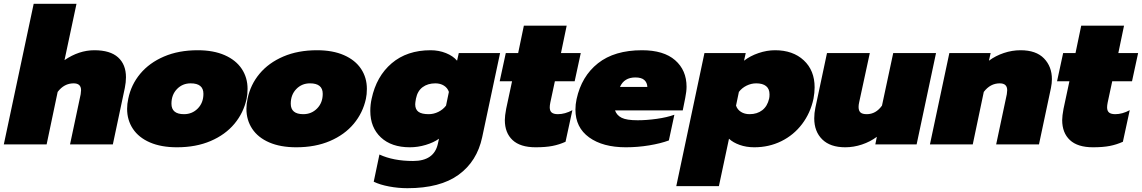

<svg xmlns="http://www.w3.org/2000/svg" viewBox="-39 -759 6001 1009"><path d="M138 -739H363L300 -443Q376 -495 457 -495Q540 -495 581.5 -457.5Q623 -420 623 -353Q623 -327 617 -297L554 0H329L385 -264Q387 -280 387 -285Q387 -321 348 -321Q298 -321 264 -276L206 0H-19Z M629 -187Q629 -213 635 -240Q650 -314 698 -371.5Q746 -429 823 -462Q900 -495 1000 -495Q1083 -495 1142 -469Q1201 -443 1231.5 -397Q1262 -351 1262 -292Q1262 -263 1257 -240Q1241 -166 1193 -108.5Q1145 -51 1068 -18Q991 15 891 15Q808 15 749 -10.5Q690 -36 659.5 -82Q629 -128 629 -187ZM1030 -266Q1030 -321 963 -321Q920 -321 891 -291Q862 -261 862 -214Q862 -159 928 -159Q971 -159 1000.5 -189Q1030 -219 1030 -266Z M1256 -187Q1256 -213 1262 -240Q1277 -314 1325 -371.5Q1373 -429 1450 -462Q1527 -495 1627 -495Q1710 -495 1769 -469Q1828 -443 1858.5 -397Q1889 -351 1889 -292Q1889 -263 1884 -240Q1868 -166 1820 -108.5Q1772 -51 1695 -18Q1618 15 1518 15Q1435 15 1376 -10.5Q1317 -36 1286.5 -82Q1256 -128 1256 -187ZM1657 -266Q1657 -321 1590 -321Q1547 -321 1518 -291Q1489 -261 1489 -214Q1489 -159 1555 -159Q1598 -159 1627.5 -189Q1657 -219 1657 -266Z M1925 196 1955 53Q2028 87 2132 87Q2242 87 2262 -3L2268 -30Q2240 -10 2198.5 2.5Q2157 15 2115 15Q2018 15 1962.5 -37Q1907 -89 1907 -176Q1907 -209 1914 -240Q1939 -358 2019.5 -426.5Q2100 -495 2224 -495Q2267 -495 2304.5 -480Q2342 -465 2363 -440L2372 -480H2589L2495 -38Q2468 89 2371 159.5Q2274 230 2102 230Q2054 230 2006 221Q1958 212 1925 196ZM2305 -204 2320 -276Q2313 -297 2294 -309Q2275 -321 2249 -321Q2209 -321 2182 -301Q2155 -281 2147 -241Q2143 -219 2143 -211Q2143 -184 2160 -171.5Q2177 -159 2214 -159Q2240 -159 2264.5 -171Q2289 -183 2305 -204Z M2614 -128Q2614 -150 2621 -187L2652 -332H2587L2619 -480H2684L2714 -624H2939L2909 -480H3013L2981 -332H2877L2853 -220Q2850 -205 2850 -195Q2850 -176 2860.5 -167.5Q2871 -159 2893 -159Q2930 -159 2969 -180L2933 -14Q2900 1 2864 8Q2828 15 2776 15Q2695 15 2654.5 -23Q2614 -61 2614 -128Z M2985 -183Q2985 -210 2991 -238Q3017 -358 3103.5 -426.5Q3190 -495 3335 -495Q3449 -495 3509 -442.5Q3569 -390 3569 -303Q3569 -279 3562 -244L3549 -179H3193Q3202 -153 3228 -140Q3254 -127 3312 -127Q3359 -127 3412.5 -134.5Q3466 -142 3505 -156L3476 -21Q3433 -5 3372.5 5Q3312 15 3250 15Q3129 15 3057 -37Q2985 -89 2985 -183ZM3363 -302Q3362 -325 3347 -338.5Q3332 -352 3300 -352Q3241 -352 3219 -302Z M3663 -480H3880L3871 -440Q3903 -465 3947 -480Q3991 -495 4034 -495Q4128 -495 4185 -442Q4242 -389 4242 -300Q4242 -272 4236 -240Q4220 -165 4176 -107Q4132 -49 4067 -17Q4002 15 3925 15Q3883 15 3848 2.5Q3813 -10 3792 -30L3739 219H3515ZM4003 -241Q4005 -249 4005 -263Q4005 -292 3987 -306.5Q3969 -321 3935 -321Q3909 -321 3884.5 -309Q3860 -297 3844 -276L3829 -204Q3836 -183 3855 -171Q3874 -159 3900 -159Q3940 -159 3967 -180Q3994 -201 4003 -241Z M4240 -137Q4240 -165 4246 -193L4307 -480H4532L4476 -221Q4473 -208 4473 -197Q4473 -177 4483 -168Q4493 -159 4516 -159Q4564 -159 4596 -204L4655 -480H4880L4778 0H4561L4569 -40Q4534 -14 4490.5 0.5Q4447 15 4403 15Q4324 15 4282 -26.5Q4240 -68 4240 -137Z M4950 -480H5167L5158 -440Q5193 -466 5236.5 -480.5Q5280 -495 5324 -495Q5406 -495 5447.5 -452Q5489 -409 5489 -343Q5489 -322 5484 -297L5421 0H5196L5252 -264Q5254 -280 5254 -285Q5254 -321 5215 -321Q5165 -321 5131 -276L5073 0H4848Z M5543 -128Q5543 -150 5550 -187L5581 -332H5516L5548 -480H5613L5643 -624H5868L5838 -480H5942L5910 -332H5806L5782 -220Q5779 -205 5779 -195Q5779 -176 5789.5 -167.5Q5800 -159 5822 -159Q5859 -159 5898 -180L5862 -14Q5829 1 5793 8Q5757 15 5705 15Q5624 15 5583.5 -23Q5543 -61 5543 -128Z"/></svg>

Font: Prompt Black
Style: Italic
Weight: 900
Italic angle: -12°
Designer: Katatrad Team
Foundry: CadsonDemak
Version: Version 1.001